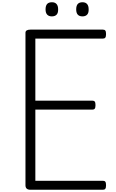

<svg xmlns="http://www.w3.org/2000/svg" viewBox="-20 -1691 1030 1711"><path d="M251 0Q229 0 218 -10Q207 -20 207 -40V-1399Q207 -1413 218 -1420Q229 -1427 251 -1427H897Q912 -1427 918.5 -1418.5Q925 -1410 925 -1387Q925 -1365 918.5 -1356Q912 -1347 897 -1347H295V-794H803Q818 -794 824.5 -785.5Q831 -777 831 -754Q831 -732 824.5 -723Q818 -714 803 -714H295V-80H897Q912 -80 918.5 -71.5Q925 -63 925 -40Q925 -18 918.5 -9Q912 0 897 0ZM442 -1545Q415 -1545 400.5 -1560.5Q386 -1576 386 -1607Q386 -1640 400 -1655.5Q414 -1671 443 -1671Q470 -1671 484 -1655Q498 -1639 498 -1608Q499 -1576 484.5 -1560.5Q470 -1545 442 -1545ZM715 -1545Q687 -1545 673 -1560.5Q659 -1576 659 -1607Q659 -1640 673 -1655.5Q687 -1671 715 -1671Q742 -1671 756 -1655Q770 -1639 770 -1608Q771 -1576 756.5 -1560.5Q742 -1545 715 -1545Z"/></svg>

Font: Playwrite ID
Style: Regular
Weight: 400
Designer: Veronika Burian, José Scaglione
Foundry: TypeTogether
Version: Version 1.002